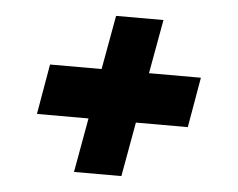

<svg xmlns="http://www.w3.org/2000/svg" viewBox="-40 -586 681 549"><g transform="rotate(5 300.0 -311.5)"><path d="M71 -240 96 -384H244L272 -539H408L380 -384H529L504 -240H355L327 -84H191L219 -240Z"/></g></svg>

Font: Changa One
Style: Italic
Weight: 400
Italic angle: -12°
Designer: Eduardo Rodriguez Tunni
Foundry: Eduardo Rodriguez Tunni
Version: Version 1.003